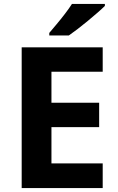

<svg xmlns="http://www.w3.org/2000/svg" viewBox="-20 -954 600 974"><path d="M501 0H90V-714H501V-590H241V-433H483V-309H241V-125H501ZM512 -924Q498 -910 475 -890Q452 -870 425.5 -848Q399 -826 373.5 -806.5Q348 -787 329 -774H230V-787Q246 -806 267.5 -831.5Q289 -857 310 -884.5Q331 -912 345 -934H512Z"/></svg>

Font: Noto Sans Tai Tham
Style: Bold
Weight: 700
Designer: Monotype Design Team 2013. Revised by David WIlliams 2020
Foundry: Monotype Imaging Inc.
Version: Version 2.002; ttfautohint (v1.8.4.7-5d5b)